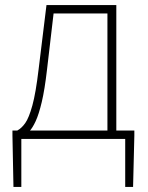

<svg xmlns="http://www.w3.org/2000/svg" viewBox="-20 -547 581 756"><path d="M64 0V189H33L29 -13V-33H509V-13L504 189H473V0ZM403 -12V-494H191L165 -272Q156 -194 144.5 -145.5Q133 -97 120.5 -70Q108 -43 96 -30.5Q84 -18 75 -11L48 -33Q65 -42 79.5 -62.5Q94 -83 107.5 -132Q121 -181 132 -274L163 -527H438V-12Z"/></svg>

Font: Noto Sans KR Thin
Style: Regular
Weight: 100
Designer: Ryoko NISHIZUKA 西塚涼子 (kana, bopomofo & ideographs); Paul D. Hunt (Latin, Greek & Cyrillic); Sandoll Communications 산돌커뮤니
Foundry: Adobe
Version: Version 2.004-H2;hotconv 1.0.118;makeotfexe 2.5.65603